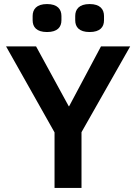

<svg xmlns="http://www.w3.org/2000/svg" viewBox="-20 -927 672 947"><path d="M212 -769C264 -769 283 -794 283 -827V-848C283 -881 264 -907 212 -907C160 -907 141 -881 141 -848V-827C141 -794 160 -769 212 -769ZM422 -769C474 -769 493 -794 493 -827V-848C493 -881 474 -907 422 -907C370 -907 351 -881 351 -848V-827C351 -794 370 -769 422 -769ZM382 0V-275L622 -698H478L321 -403H319L158 -698H10L249 -274V0Z"/></svg>

Font: IBM Plex Thai Looped SemiBold
Style: Regular
Weight: 600
Designer: Mike Abbink, Paul van der Laan, Pieter van Rosmalen, Ben Mitchell, Mark Frömberg
Foundry: Bold Monday
Version: Version 1.0